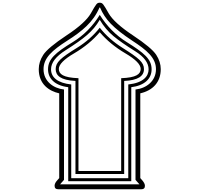

<svg xmlns="http://www.w3.org/2000/svg" viewBox="-20 -1413 1462 1407"><path d="M409 -26H1013C1036 -26 1042 -36 1042 -52C1042 -66 1032 -80 1023 -91L1008 -108V-729C1099 -750 1158 -810 1158 -906C1158 -942 1147 -977 1125 -1011C1103 -1045 1046 -1093 954 -1154C862 -1215 803 -1269 777 -1314C737 -1384 732 -1393 711 -1393C690 -1393 686 -1386 645 -1314C619 -1269 561 -1215 468 -1154C376 -1093 319 -1045 297 -1011C275 -977 264 -942 264 -906C264 -794 342 -745 414 -729V-108L399 -91C390 -81 380 -67 380 -52C380 -33 390 -26 409 -26ZM420 -62 449 -95V-757C370 -766 299 -818 299 -906C299 -988 362 -1044 473 -1115C580 -1183 664 -1251 709 -1358H713C731 -1315 757 -1275 792 -1239C828 -1202 879 -1161 949 -1115C1055 -1046 1123 -990 1123 -906C1123 -819 1053 -766 973 -757V-95L1002 -62ZM480 -85H942V-774C1038 -786 1091 -835 1091 -905C1091 -980 1036 -1025 908 -1105C829 -1154 763 -1221 711 -1304C660 -1221 594 -1154 514 -1105C385 -1026 332 -980 332 -905C332 -841 377 -787 480 -774ZM502 -107V-794C401 -805 354 -847 354 -905C354 -954 390 -1000 461 -1045C596 -1131 660 -1181 711 -1268C739 -1221 772 -1181 812 -1148C852 -1115 904 -1079 970 -1038C1036 -997 1069 -952 1069 -905C1069 -854 1030 -806 920 -794V-107ZM533 -138H890V-820C990 -824 1035 -855 1035 -906C1035 -956 999 -986 877 -1063C812 -1104 756 -1153 711 -1210C666 -1153 611 -1104 545 -1063C424 -988 388 -957 388 -906C388 -860 424 -825 533 -820ZM555 -160V-840C443 -844 411 -870 411 -908C411 -940 449 -979 523 -1022C598 -1066 661 -1118 711 -1177C761 -1118 824 -1066 899 -1022C974 -978 1011 -940 1011 -908C1011 -869 977 -844 868 -840V-160Z"/></svg>

Font: Noto Nastaliq Urdu
Style: Regular
Weight: 400
Designer: Monotype Design Team (Patrick Giasson: type design, Kamal Mansour: OpenType code, Glenda Bellarosa). Updated by Simon Co
Foundry: Monotype Imaging Inc., Simon Cozens
Version: Version 3.009